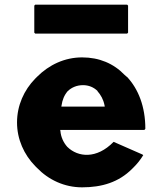

<svg xmlns="http://www.w3.org/2000/svg" viewBox="-20 -781 696 823"><path d="M244 -330C247 -351 255 -373 270 -390V-391H271C287 -406 309 -416 336 -416C360 -416 382 -407 398 -391V-390C412 -374 423 -355 428 -330L429 -324H243ZM269 -151 268 -152C252 -170 241 -194 239 -219L238 -224H599L603 -229C603 -324 573 -400 524 -452H523L514 -460C467 -509 405 -535 332 -535C257 -535 190 -503 139 -452L138 -451L131 -444C83 -395 53 -329 53 -256C53 -184 83 -118 131 -69L138 -62C188 -10 256 22 332 22C417 22 489 0 546 -57L547 -58L554 -65C568 -79 582 -96 594 -116L590 -119L467 -173C394 -98 314 -107 269 -151ZM127 -757V-641L131 -637H525L529 -641V-757L525 -761H131Z"/></svg>

Font: Hussar Woodtype
Style: Bd
Weight: 900
Foundry: Cannot Into Space Fonts
Version: Version 1.07